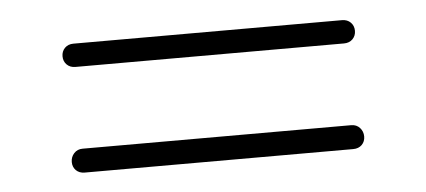

<svg xmlns="http://www.w3.org/2000/svg" viewBox="-29 -521 623 281"><g transform="rotate(-5 282.5 -380.5)"><path d="M85.9 -440.4Q78.1 -440.4 73.2 -445.3Q68.4 -450.2 68.4 -457.5Q68.4 -464.8 73.2 -469.7Q78.1 -474.6 85.9 -474.6H480.5Q488.3 -474.6 493.2 -469.7Q498 -464.8 498 -457.5Q498 -450.2 493.2 -445.3Q488.3 -440.4 480.5 -440.4ZM85.9 -285.2Q78.1 -285.2 73.2 -290Q68.4 -294.9 68.4 -302.2Q68.4 -309.6 73.2 -314.9Q78.1 -320.3 85.9 -320.3H480.5Q488.3 -320.3 493.2 -314.9Q498 -309.6 498 -302.2Q498 -294.9 493.2 -290Q488.3 -285.2 480.5 -285.2Z"/></g></svg>

Font: Gen Jyuu Gothic P Normal
Style: Regular
Weight: 300
Designer: [Source Han Sans]
Ryoko NISHIZUKA  (kana & ideographs); Paul D. Hunt (Latin, Greek & Cyrillic); Wenlong ZHANG  (bopomofo
Version: Version 1.002.20150607